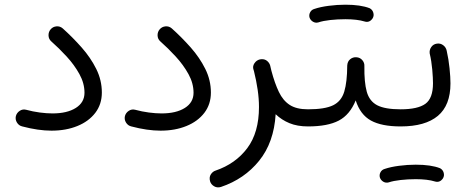

<svg xmlns="http://www.w3.org/2000/svg" viewBox="-20 -526 2007 821"><path d="M47.9 -29.8Q51.8 -43.9 64.5 -52.2Q77.1 -60.5 91.8 -56.6Q120.6 -48.8 150.1 -44.9Q179.7 -41 204.6 -41Q267.1 -41 304.2 -64.5Q341.3 -87.9 341.3 -129.4Q341.3 -169.9 319.6 -209.2Q297.9 -248.5 265.1 -284.2Q232.4 -319.8 199.2 -349.1Q188 -358.9 187.5 -374.3Q187 -389.6 196.8 -400.9Q206.5 -412.1 221.7 -413.3Q236.8 -414.6 248.5 -404.3Q291 -366.2 329.3 -322.8Q367.7 -279.3 391.6 -231.2Q415.5 -183.1 415.5 -130.4Q415.5 -80.1 387.5 -43.5Q359.4 -6.8 310.8 12.9Q262.2 32.7 200.2 32.7Q143.6 32.7 75.2 14.6Q60.5 11.2 52.5 -2Q44.4 -15.1 47.9 -29.8Z M514.2 -29.8Q518.1 -43.9 530.8 -52.2Q543.5 -60.5 558.1 -56.6Q586.9 -48.8 616.5 -44.9Q646 -41 670.9 -41Q733.4 -41 770.5 -64.5Q807.6 -87.9 807.6 -129.4Q807.6 -169.9 785.9 -209.2Q764.2 -248.5 731.4 -284.2Q698.7 -319.8 665.5 -349.1Q654.3 -358.9 653.8 -374.3Q653.3 -389.6 663.1 -400.9Q672.9 -412.1 688 -413.3Q703.1 -414.6 714.8 -404.3Q757.3 -366.2 795.7 -322.8Q834 -279.3 857.9 -231.2Q881.8 -183.1 881.8 -130.4Q881.8 -80.1 853.8 -43.5Q825.7 -6.8 777.1 12.9Q728.5 32.7 666.5 32.7Q609.9 32.7 541.5 14.6Q526.9 11.2 518.8 -2Q510.7 -15.1 514.2 -29.8Z M1064 -228Q1059.1 -242.2 1067.9 -255.4Q1076.7 -268.6 1091.3 -272Q1094.7 -272.9 1098.1 -272.9Q1098.6 -272.9 1099.1 -272.9Q1099.1 -272.9 1099.1 -272.9Q1112.8 -273.4 1122.6 -265.1Q1132.3 -256.8 1135.3 -245.6Q1138.2 -234.4 1140.6 -223.1Q1154.8 -169.9 1172.4 -133.1Q1189.9 -96.2 1218.8 -77.4Q1247.6 -58.6 1296.9 -58.6H1297.4Q1313 -58.6 1323.2 -48.1Q1333.5 -37.6 1333.5 -22Q1333.5 -6.8 1323.2 3.9Q1313 14.6 1297.4 14.6H1296.9Q1251.5 14.6 1217.8 0.7Q1184.1 -13.2 1158.7 -37.6Q1151.4 83 1088.1 161.4Q1024.9 239.7 924.8 273.4Q908.7 278.3 895.5 270.5Q882.3 262.7 878.4 249.5Q873.5 232.4 881.3 220Q889.2 207.5 901.4 203.6Q987.3 174.3 1037.4 107.4Q1087.4 40.5 1087.4 -68.4Q1087.4 -103.5 1081.8 -142.1Q1076.2 -180.7 1065.9 -222.2Q1064.9 -225.1 1064 -228Z M1260.3 -22Q1260.3 -37.6 1271.2 -48.1Q1282.2 -58.6 1297.4 -58.6Q1369.1 -58.6 1404.5 -75.9Q1439.9 -93.3 1452.1 -134.3Q1464.4 -175.3 1464.8 -246.1Q1465.8 -263.2 1477.3 -272.7Q1488.8 -282.2 1503.9 -281.2Q1519.5 -280.3 1529.3 -268.8Q1539.1 -257.3 1538.1 -242.7Q1537.1 -174.3 1548.3 -133.8Q1559.6 -93.3 1593 -75.9Q1626.5 -58.6 1692.9 -58.6H1693.4Q1709 -58.6 1719.2 -48.1Q1729.5 -37.6 1729.5 -22Q1729.5 -6.8 1719.2 3.9Q1709 14.6 1693.4 14.6H1692.9Q1611.8 14.6 1566.2 -10.5Q1520.5 -35.6 1501 -96.7Q1476.1 -35.2 1428.5 -10.3Q1380.9 14.6 1297.4 14.6Q1282.2 14.6 1271.2 3.9Q1260.3 -6.8 1260.3 -22ZM1303.7 -450.7Q1300.3 -462.4 1306.2 -473.4Q1312 -484.4 1324.2 -487.8Q1350.1 -496.6 1386 -501.2Q1421.9 -505.9 1457 -505.9Q1522.5 -505.9 1561 -490.7Q1572.8 -484.4 1576.4 -471.4Q1580.1 -458.5 1573.2 -447.3Q1559.6 -427.7 1539.1 -434.1Q1507.3 -443.8 1457 -443.8Q1423.3 -443.8 1392.3 -440.4Q1361.3 -437 1341.3 -430.2Q1329.1 -426.8 1318.4 -433.1Q1307.6 -439.5 1303.7 -450.7Z M1656.7 -22Q1656.7 -37.6 1667.5 -48.1Q1678.2 -58.6 1693.4 -58.6Q1766.1 -58.6 1798.8 -82Q1831.5 -105.5 1831.5 -169.9Q1831.5 -191.4 1828.4 -228Q1825.2 -264.6 1817.4 -297.4Q1815.4 -312.5 1824.2 -325Q1833 -337.4 1848.1 -339.4Q1862.8 -341.8 1875 -332.8Q1887.2 -323.7 1890.1 -309.1Q1898.4 -272.5 1902.3 -233.9Q1906.2 -195.3 1906.2 -169.4Q1906.2 -75.7 1852.3 -30.5Q1798.3 14.6 1693.4 14.6Q1678.2 14.6 1667.5 3.9Q1656.7 -6.8 1656.7 -22ZM1604.5 233.4Q1601.1 221.7 1606.9 210.7Q1612.8 199.7 1625 196.3Q1650.9 187.5 1686.8 182.9Q1722.7 178.2 1757.8 178.2Q1823.2 178.2 1861.8 193.4Q1873.5 199.7 1877.2 212.6Q1880.9 225.6 1874 236.8Q1860.4 256.3 1839.8 250Q1808.1 240.2 1757.8 240.2Q1724.1 240.2 1693.1 243.7Q1662.1 247.1 1642.1 253.9Q1629.9 257.3 1619.1 251Q1608.4 244.6 1604.5 233.4Z"/></svg>

Font: Mikhak-DS2-FD Regular
Style: Regular
Weight: 400
Designer: Amin Abedi
Version: Version 3.4